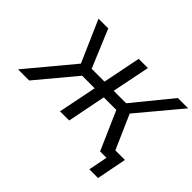

<svg xmlns="http://www.w3.org/2000/svg" viewBox="-200 -998 1449 1449"><g transform="rotate(45 524.0 -273.5)"><path d="M842 0 707 -308H573L512 0H414L476 -308H342L85 0H-34L271 -366L125 -700H229L356 -396H493L554 -700H652L591 -396H724L972 -700H1082L798 -360L956 0ZM880 153 910 0H842L859 -87H1020L973 153Z"/></g></svg>

Font: Montserrat Medium
Style: Italic
Weight: 500
Italic angle: -11.3°
Designer: Julieta Ulanovsky
Foundry: Julieta Ulanovsky
Version: Version 9.000; ttfautohint (v1.8.4.7-5d5b)